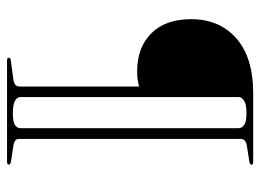

<svg xmlns="http://www.w3.org/2000/svg" viewBox="-117 -623 740 546"><g transform="rotate(90 253.0 -350.0)"><path d="M439 0H152.5Q144 0 144 -5Q144 -10 153.5 -11L206 -18Q226 -20.5 226 -35.5V-375.5Q219 -374 209.8 -372Q200.5 -370 183.5 -370Q114.5 -370 74.5 -410.5Q34.5 -451 34.5 -523.5Q34.5 -604 89 -652Q143.5 -700 244.5 -700H440.5Q448.5 -700 448.5 -695Q448.5 -690.5 439 -689L394.5 -682Q375 -679 375 -664V-33.5Q375 -21 394.5 -18L438 -11.5Q448 -10 448 -5Q448 0 439 0ZM344.5 -38V-658.5Q344.5 -668 335 -674.5Q325.5 -681 301 -681Q277 -681 266.5 -674.2Q256 -667.5 256 -658.5V-38Q256 -29 266.5 -22.8Q277 -16.5 302 -16.5Q326 -16.5 335.2 -22.5Q344.5 -28.5 344.5 -38Z"/></g></svg>

Font: Fraunces 72pt S000 Thin
Style: Regular
Weight: 100
Version: Version 1.000; ttfautohint (v1.8.3)